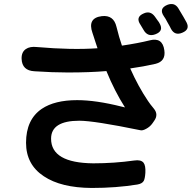

<svg xmlns="http://www.w3.org/2000/svg" viewBox="-20 -871 950 951"><path d="M434 60Q282 59 197 2Q109 -56 109 -164Q109 -279 187 -332Q251 -375 362 -375Q455 -375 582 -343Q595 -340 599 -339Q548 -419 507 -519Q426 -512 316 -512Q240 -512 151 -518Q89 -521 87 -580Q86 -613 108 -628Q128 -642 163 -638Q335 -623 463 -632Q460 -643 453 -662Q446 -683 443 -693Q442 -698 438 -708Q412 -782 484 -791Q543 -798 557 -738Q570 -685 584 -645Q665 -657 721 -671Q785 -688 794 -622Q802 -568 751 -555Q690 -541 625 -532Q665 -442 713 -371Q722 -357 742 -333Q766 -304 744 -273L735 -260Q723 -243 704 -233Q686 -223 675 -226Q446 -273 373 -273Q233 -273 233 -184Q233 -64 442 -62Q545 -62 645 -76Q678 -81 691 -65Q702 -51 700 -15Q698 14 692 25Q684 39 660 43Q556 60 434 60ZM691 -723Q686 -732 676 -748Q649 -787 693 -805Q725 -819 747 -789Q755 -779 762 -768Q764 -766 766.5 -762Q769 -758 770 -756Q793 -717 749 -701Q711 -687 691 -723ZM827 -728Q825 -732 821 -740Q813 -755 808 -763Q806 -768 800.5 -777Q795 -786 792 -790Q765 -829 809 -847Q843 -860 862 -832Q863 -830 865 -827Q893 -781 904 -760Q922 -725 883 -709Q846 -693 827 -728Z"/></svg>

Font: GenSenRounded TW B
Style: Regular
Weight: 700
Version: Version 1.501;PS 1;hotconv 16.6.51;makeotf.lib2.5.65220